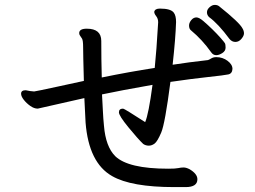

<svg xmlns="http://www.w3.org/2000/svg" viewBox="-20 -785 1040 783"><path d="M862 -560Q849 -560 841 -572Q805 -623 758 -662Q751 -668 751 -681Q751 -692 760 -703Q769 -714 781 -714Q792 -714 809.5 -699Q827 -684 846 -665.5Q865 -647 879.5 -630.5Q894 -614 897 -609Q900 -604 900 -591Q900 -577 886.5 -568.5Q873 -560 862 -560ZM737 -22H691Q515 -22 437 -67Q342 -121 329 -285L324 -385L134 -342Q119 -342 103.5 -353Q88 -364 77 -378Q66 -392 66 -403Q66 -417 85 -417Q102 -413 119 -412Q120 -412 124.5 -413Q129 -414 148 -417.5Q167 -421 209 -430.5Q251 -440 322 -455Q319 -564 319 -592Q319 -620 314.5 -627.5Q310 -635 306.5 -639.5Q303 -644 303 -650Q303 -668 334 -668Q393 -668 393 -618Q393 -544 395 -469Q507 -492 611 -508Q618 -574 625 -694Q625 -709 617 -719Q609 -729 609 -737Q612 -750 632 -750Q677 -750 689 -733Q698 -721 698 -695Q696 -629 684 -521Q748 -531 828 -540Q832 -541 841 -546.5Q850 -552 862 -552Q888 -552 908 -537Q928 -522 928 -504Q927 -485 911 -481.5Q895 -478 829.5 -471Q764 -464 675 -451Q653 -281 637.5 -244.5Q622 -208 610.5 -199.5Q599 -191 587 -191Q574 -191 564 -198Q543 -218 504 -265.5Q465 -313 465 -327Q465 -342 482 -342Q487 -342 572 -287Q586 -319 602 -439Q471 -416 396 -400Q398 -367 399.5 -334Q401 -301 404 -272Q411 -187 450 -148Q503 -97 666 -97Q696 -97 707 -99.5Q718 -102 729 -102Q739 -102 753 -95Q785 -76 785 -54Q785 -22 737 -22ZM916 -626Q870 -688 833 -715Q824 -723 824 -735Q824 -746 834.5 -755.5Q845 -765 856 -765Q866 -765 873 -760Q957 -693 969 -669Q975 -659 975 -649Q975 -639 964.5 -626.5Q954 -614 940 -614Q926 -614 916 -626Z"/></svg>

Font: LXGW WenKai Mono Medium
Style: Regular
Weight: 500
Monospace: yes
Designer: LXGW / Fontworks Inc.
Foundry: LXGW / Fontworks Inc.
Version: Version 1.520; June 14, 2025